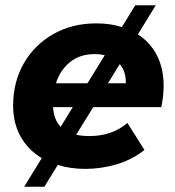

<svg xmlns="http://www.w3.org/2000/svg" viewBox="-20 -635 668 731"><path d="M305 8Q248 8 200 -7L149 76H72L139 -33Q87 -64 58.5 -115Q30 -166 30 -233Q30 -323 70.5 -393.5Q111 -464 182.5 -505Q254 -546 347 -546Q400 -546 444 -532L495 -615H573L505 -504Q552 -474 577.5 -424Q603 -374 603 -309Q603 -287 600.5 -266.5Q598 -246 594 -227H335L270 -122Q293 -117 321 -117Q407 -117 465 -167L530 -64Q483 -27 424.5 -9.5Q366 8 305 8ZM313 -318 379 -425Q361 -429 340 -429Q284 -429 246.5 -398.5Q209 -368 193 -318ZM211 -152 257 -227H182Q185 -179 211 -152ZM436 -391 391 -318H459Q460 -363 436 -391Z"/></svg>

Font: Montserrat
Style: Bold Italic
Weight: 700
Italic angle: -11.3°
Designer: Julieta Ulanovsky
Foundry: Julieta Ulanovsky
Version: Version 9.000; ttfautohint (v1.8.4.7-5d5b)